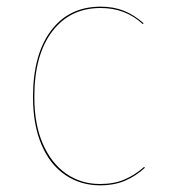

<svg xmlns="http://www.w3.org/2000/svg" viewBox="-20 -547 509 576"><path d="M411 -477 408 -475Q356 -523 282 -523Q190 -523 136.5 -452.5Q83 -382 83 -256Q83 -174 108.5 -115.5Q134 -57 178.5 -26Q223 5 280 5Q322 5 353.5 -8.5Q385 -22 412 -46L415 -44Q388 -19 355.5 -5Q323 9 280 9Q222 9 176 -22Q130 -53 104.5 -113Q79 -173 79 -256Q79 -383 133 -455Q187 -527 282 -527Q321 -527 352 -514.5Q383 -502 411 -477Z"/></svg>

Font: FiraGO Four
Style: Regular
Weight: 100
Designer: bBox Type
Foundry: bBox Type GmbH
Version: Version 1.001